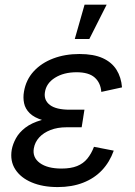

<svg xmlns="http://www.w3.org/2000/svg" viewBox="-20 -775 566 806"><path d="M222.2 10.3Q159.2 10.3 113 -9.3Q66.9 -28.8 44.2 -64Q21.5 -99.1 29.3 -146.5Q33.7 -170.4 47.1 -194.8Q60.5 -219.2 86.7 -239.3Q112.8 -259.3 154.8 -271.2Q196.8 -283.2 257.3 -283.2H329.6L322.8 -240.7H259.3Q221.2 -240.7 191.9 -229.2Q162.6 -217.8 144.5 -198Q126.5 -178.2 122.1 -152.8Q115.2 -114.3 147.2 -90.8Q179.2 -67.4 238.3 -67.4Q277.3 -67.4 303.5 -77.9Q329.6 -88.4 346.4 -108.9Q363.3 -129.4 374.5 -158.7L457.5 -142.6Q440.4 -94.7 408.2 -60.5Q376 -26.4 329.1 -8.1Q282.2 10.3 222.2 10.3ZM254.9 -259.3Q196.3 -259.3 159.9 -270.3Q123.5 -281.2 104.7 -299.8Q85.9 -318.4 81.1 -341.8Q76.2 -365.2 80.6 -390.1Q88.9 -439.9 121.3 -475.3Q153.8 -510.7 203.4 -529.5Q252.9 -548.3 313.5 -548.3Q373 -548.3 411.1 -531Q449.2 -513.7 469 -482.2Q488.8 -450.7 492.2 -408.2L405.3 -389.2Q402.3 -427.7 377.4 -449.7Q352.5 -471.7 301.3 -471.7Q247.6 -471.7 210.7 -448.5Q173.8 -425.3 168.5 -387.2Q163.6 -354 189.7 -334.2Q215.8 -314.5 272.5 -314.5H334.5L325.7 -259.3ZM293.9 -611.3 335 -755.4H427.7L355 -611.3Z"/></svg>

Font: Inter 17pt
Style: Italic
Weight: 400
Italic angle: -9.3988°
Version: Version 4.001;git-66647c0bb